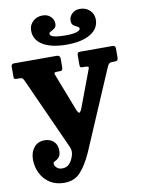

<svg xmlns="http://www.w3.org/2000/svg" viewBox="-107 -1077 854 1162"><g transform="rotate(-10 320.0 -496.0)"><path d="M467 -1005.5Q503 -1005.5 527 -982.5Q551 -959.5 551 -925.5Q551 -869.5 498 -837.8Q445 -806 352.5 -806Q259 -806 206.2 -837.8Q153.5 -869.5 153.5 -926.5Q153.5 -960 177.5 -982.8Q201.5 -1005.5 237.5 -1005.5Q267.5 -1005.5 286.5 -987.2Q305.5 -969 305.5 -943Q305.5 -924.5 294 -915.8Q282.5 -907 271 -901.8Q259.5 -896.5 259.5 -888.5Q259.5 -862.5 356.5 -862.5Q399.5 -862.5 422.2 -869.8Q445 -877 445 -888.5Q445 -897 433.5 -902Q422 -907 410.5 -915.8Q399 -924.5 399 -943Q399 -969 418 -987.2Q437 -1005.5 467 -1005.5ZM29 -156.5Q29 -200.5 52.5 -230Q76 -259.5 118 -259.5Q152 -259.5 173.8 -239.2Q195.5 -219 195.5 -183Q195.5 -160.5 188.2 -148.8Q181 -137 171.8 -131.2Q162.5 -125.5 155.2 -121.8Q148 -118 148 -111Q148 -97.5 161 -85.2Q174 -73 195 -73Q223 -73 240 -92Q257 -111 265.5 -140.5Q274.5 -169 260.5 -197L63.5 -633Q57 -647 52 -651Q47 -655 29.5 -655H18Q7.5 -655 3.8 -657.5Q0 -660 0 -670V-733Q0 -750 18 -750H280.5Q300.5 -750 300.5 -728.5V-682Q300.5 -667.5 297.5 -661.2Q294.5 -655 281 -655H267Q253 -655 249.5 -651.8Q246 -648.5 250 -638L337 -413Q348 -385 355.5 -387.5Q363 -390 371.5 -412L455.5 -636Q461 -649.5 455.8 -652.2Q450.5 -655 432 -655H422Q411 -655 408.2 -658.8Q405.5 -662.5 405.5 -672.5V-727Q405.5 -740 408.8 -745Q412 -750 424.5 -750H622Q640.5 -750 640.5 -731.5V-678Q640.5 -665.5 636.5 -660.2Q632.5 -655 620 -655H609.5Q588 -655 582.2 -647Q576.5 -639 570.5 -625L361.5 -137Q327 -62 290 -23.5Q253 15 192.5 15Q140.5 15 103.8 -9.2Q67 -33.5 48 -72.8Q29 -112 29 -156.5Z"/></g></svg>

Font: Besley* Condensed
Style: Bold
Weight: 700
Width: 3
Designer: Owen Earl
Foundry: indestructible type*
Version: Version 3.000; ttfautohint (v1.8.3)